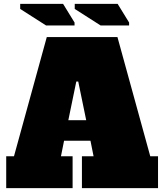

<svg xmlns="http://www.w3.org/2000/svg" viewBox="-20 -969 846 989"><path d="M754 -164H794V0H402V-164H462L446 -244H310L294 -164H354V0H12V-164H52L221 -778H585ZM332 -350H424L383 -549H373ZM217 -838 84 -923V-949H305L364 -853V-838ZM498 -838 365 -923V-949H586L645 -853V-838Z"/></svg>

Font: Alfa Slab One
Style: Regular
Weight: 400
Designer: JM Sole
Foundry: JM Sole
Version: Version 2.000